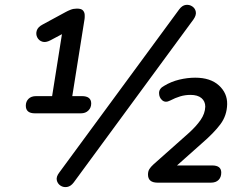

<svg xmlns="http://www.w3.org/2000/svg" viewBox="-20 -743 988 781"><path d="M122 -282Q85 -282 85 -313Q85 -330 96 -341Q107 -352 127 -352H192L232 -604L185 -579Q166 -569 152 -573.5Q138 -578 131.5 -591Q125 -604 129.5 -618.5Q134 -633 153 -643L247 -694Q256 -699 267.5 -703.5Q279 -708 293 -708Q311 -708 317.5 -700.5Q324 -693 324.5 -683Q325 -673 324 -666L274 -352H313Q351 -352 351 -322Q351 -305 339.5 -293.5Q328 -282 309 -282ZM280 -1Q268 15 253 17.5Q238 20 226 12Q214 4 211 -10Q208 -24 221 -41L709 -705Q721 -721 735.5 -723Q750 -725 762 -717Q774 -709 776.5 -695Q779 -681 767 -664ZM621 0Q582 0 582 -33Q582 -46 587.5 -55Q593 -64 604 -74L748 -202Q778 -229 796 -255Q814 -281 815 -309Q815 -331 799.5 -344Q784 -357 755 -357Q733 -357 713 -351Q693 -345 672 -334Q653 -324 640 -335Q627 -346 627 -364.5Q627 -383 648 -394Q676 -411 709 -419Q742 -427 774 -427Q836 -427 870.5 -395.5Q905 -364 904 -319Q903 -273 876.5 -237.5Q850 -202 800 -159L700 -70H843Q880 -70 880 -41Q880 -22 869 -11Q858 0 838 0Z"/></svg>

Font: Nunito SemiBold
Style: Italic
Weight: 600
Italic angle: -9°
Designer: Vernon Adams
Foundry: Vernon Adams
Version: Version 3.601; ttfautohint (v1.8.2.53-6de2)